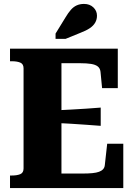

<svg xmlns="http://www.w3.org/2000/svg" viewBox="-20 -958 685 978"><path d="M608 -226V0H31V-64H41Q67 -64 83.5 -71Q100 -78 100 -100V-610Q100 -632 83.5 -639Q67 -646 41 -646H31V-710H580V-509H500L492 -592Q490 -610 478 -619.5Q466 -629 443.5 -632.5Q421 -636 389 -636H293V-74H399Q429 -74 450 -76Q471 -78 484.5 -83Q498 -88 505.5 -96.5Q513 -105 514 -118L526 -226ZM266 -396Q306 -398 344 -400Q382 -402 419 -404.5Q456 -407 493 -410V-317Q456 -320 419 -322.5Q382 -325 344 -327.5Q306 -330 266 -331ZM314 -870 263 -787V-760H314L390 -791Q419 -802 437.5 -814.5Q456 -827 465 -843Q474 -859 474 -878Q474 -903 455.5 -920.5Q437 -938 408 -938Q387 -938 370.5 -930.5Q354 -923 340.5 -907.5Q327 -892 314 -870Z"/></svg>

Font: Roboto Serif 36pt
Style: Bold
Weight: 700
Version: Version 1.008